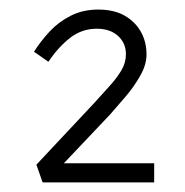

<svg xmlns="http://www.w3.org/2000/svg" viewBox="-20 -799 386 401"><path d="M69 -418 56 -455 176 -583Q194 -603 209 -619.5Q224 -636 233.5 -652Q243 -668 243 -686Q243 -709 226.5 -724Q210 -739 182 -739Q151 -739 126.5 -720Q102 -701 81 -670L51 -691Q65 -713 83.5 -733Q102 -753 127.5 -766Q153 -779 185 -779Q218 -779 240 -766.5Q262 -754 274 -733Q286 -712 286 -685Q286 -664 273 -641Q260 -618 242.5 -597.5Q225 -577 210 -560L102 -446L107 -458H302V-418Z"/></svg>

Font: Lexend Tera ExtraLight
Style: Regular
Weight: 250
Designer: Bonnie Shaver-Troup, Thomas Jockin
Foundry: Lexend
Version: Version 1.007